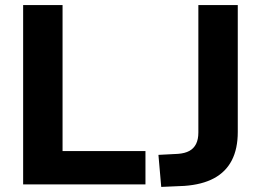

<svg xmlns="http://www.w3.org/2000/svg" viewBox="-20 -725 1026 755"><path d="M71 0V-705H226V-131H552V0ZM614 10 603 -116 680 -120Q707 -122 724.5 -131.5Q742 -141 751 -159Q760 -177 760 -204V-705H915V-206Q915 -140 891.5 -94.5Q868 -49 821.5 -24Q775 1 705 6Z"/></svg>

Font: Nunito Sans 12pt ExtraLight 12pt ExtraBold
Style: Regular
Weight: 800
Version: Version 3.101;gftools[0.9.27]